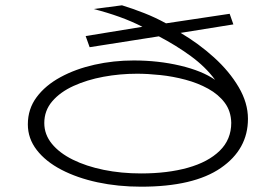

<svg xmlns="http://www.w3.org/2000/svg" viewBox="-20 -692 1040 724"><path d="M512 12Q425 12 348 -4.5Q271 -21 211.5 -52Q152 -83 118.5 -126.5Q85 -170 85 -223Q85 -281 118 -325.5Q151 -370 208 -401Q265 -432 336.5 -448Q408 -464 484 -464Q577 -464 659.5 -444.5Q742 -425 791 -391Q755 -440 699.5 -480.5Q644 -521 579 -555L318 -514L303 -556L517 -591Q476 -612 430 -628.5Q384 -645 333 -658L440 -672Q482 -659 524 -642.5Q566 -626 606 -604L846 -640L860 -600L661 -568Q729 -528 787 -475.5Q845 -423 880 -363.5Q915 -304 915 -244Q915 -129 812.5 -58.5Q710 12 512 12ZM512 -38Q612 -38 688.5 -59.5Q765 -81 808.5 -123.5Q852 -166 852 -229Q851 -273 827.5 -304.5Q804 -336 765 -357.5Q726 -379 679 -391.5Q632 -404 584.5 -409Q537 -414 497 -414Q432 -414 370 -402.5Q308 -391 257.5 -368Q207 -345 177 -310Q147 -275 147 -228Q147 -185 175.5 -150Q204 -115 254.5 -90Q305 -65 371 -51.5Q437 -38 512 -38Z"/></svg>

Font: Inconsolata UltraExpanded Light
Style: Regular
Weight: 300
Width: 9
Monospace: yes
Designer: Raph Levien, Cyreal, Brenton Simpson
Foundry: Raph Levien, Cyreal, Google
Version: Version 3.001; ttfautohint (v1.8.2.53-6de2)